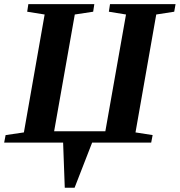

<svg xmlns="http://www.w3.org/2000/svg" viewBox="-28 -675 851 908"><path d="M407.7 -0.5 324.7 212.9H278.3L270.5 -0.5H-8.3L-1.5 -36.1L85 -48.8L183.1 -606.4L100.6 -619.6L106 -655.3H418L412.6 -619.6L325.7 -606.4L228 -54.2H470.2L567.9 -606.4L486.8 -619.6L492.2 -655.3H802.2L795.9 -619.6L710.9 -606.4L612.8 -48.8L693.8 -36.1L687 -0.5Z"/></svg>

Font: Liberation Serif
Style: Bold Italic
Weight: 700
Italic angle: -16.333°
Designer: Steve Matteson
Foundry: Ascender Corporation
Version: Version 2.1.5